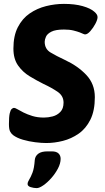

<svg xmlns="http://www.w3.org/2000/svg" viewBox="-20 -728 540 988"><path d="M218 8Q194 8 161.5 4Q129 0 98 -9Q67 -18 47 -33Q37 -41 31.5 -52.5Q26 -64 26 -90Q26 -127 30 -144.5Q34 -162 40.5 -167.5Q47 -173 52 -173Q58 -173 70.5 -165.5Q83 -158 101 -149Q121 -139 147 -131Q173 -123 206 -123Q228 -123 251 -129Q274 -135 290.5 -152Q307 -169 307 -200Q307 -235 276 -256Q245 -277 204 -296Q168 -314 132.5 -335.5Q97 -357 73 -391Q49 -425 49 -478Q49 -544 72 -588.5Q95 -633 133 -659Q171 -685 217 -696.5Q263 -708 309 -708Q365 -708 405.5 -696.5Q446 -685 465 -668Q482 -654 482 -640Q482 -627 471 -606Q460 -585 445 -568Q430 -551 418 -551Q414 -551 407.5 -554Q401 -557 391 -561Q378 -566 358 -571Q338 -576 309 -576Q266 -576 244.5 -565Q223 -554 216.5 -539Q210 -524 210 -513Q210 -476 240 -458Q270 -440 313 -420Q380 -389 424 -342.5Q468 -296 468 -228Q468 -158 445 -112Q422 -66 384.5 -40Q347 -14 303.5 -3Q260 8 218 8ZM169 240Q154 240 138 235Q122 230 122 219Q122 209 130 196.5Q138 184 147 161Q156 138 159 95Q161 75 177 63Q193 51 224 51H247Q270 51 281 61.5Q292 72 292 89Q292 113 278 139.5Q264 166 243.5 189Q223 212 202.5 226Q182 240 169 240Z"/></svg>

Font: Asap
Style: Bold Italic
Weight: 700
Italic angle: -6°
Designer: Pablo Cosgaya
Foundry: Omnibus-Type
Version: Version 3.001; ttfautohint (v1.8.3)